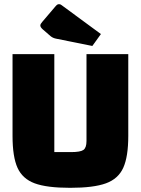

<svg xmlns="http://www.w3.org/2000/svg" viewBox="-20 -884 674 919"><path d="M40 -234V-625H240V-156H320Q365 -156 379.5 -166.5Q394 -177 394 -209V-625H594V-234Q594 -134 570 -81Q546 -28 487 -6.5Q428 15 316 15Q204 15 146 -6.5Q88 -28 64 -80.5Q40 -133 40 -234ZM248 -699Q233 -702 222 -711L184 -744Q173 -754 173 -762Q173 -769 182 -779L245 -853Q251 -860 254.5 -862Q258 -864 263 -864Q269 -864 274 -860L463 -721L422 -664Z"/></svg>

Font: Changa ExtraBold
Style: Regular
Weight: 800
Designer: Eduardo Rodriguez Tunni
Foundry: Eduardo Rodriguez Tunni
Version: Version 2.002; ttfautohint (v1.5) -l 8 -r 50 -G 220 -x 14 -H